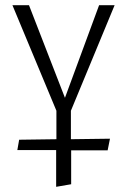

<svg xmlns="http://www.w3.org/2000/svg" viewBox="-20 -433 492 742"><path d="M254 -5V105L405 103L396 148H255V279L197 289V147H47L54 107L198 105V-5L28 -413H92L231 -55L363 -413H423Z"/></svg>

Font: EauTestText Semilight
Style: Italic
Weight: 300
Italic angle: -12°
Designer: Christian Thalmann (Catharsis Fonts)
Version: Version 0.001;PS 000.001;hotconv 1.0.88;makeotf.lib2.5.64775